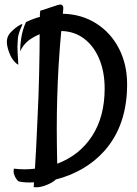

<svg xmlns="http://www.w3.org/2000/svg" viewBox="-20 -715 597 834"><path d="M127 91.8V85Q127 80.1 127.9 77.1Q87.9 79.1 61.5 73.2Q54.7 69.3 48.8 58.6Q44.9 52.7 43.9 48.8Q43 46.9 40 39.1Q39.1 36.1 39.1 29.3Q39.1 21.5 40 17.6Q65.4 20.5 86.9 20.5Q110.4 20.5 131.8 17.6Q136.7 -53.7 143.6 -214.8Q147.5 -288.1 149.9 -392.1Q152.3 -496.1 152.3 -566.4Q122.1 -553.7 101.6 -537.1Q81.1 -520.5 67.4 -492.2Q67.4 -518.6 72.3 -549.8Q78.1 -586.9 92.8 -619.1Q128.9 -635.7 153.3 -641.6V-651.4Q153.3 -657.2 154.3 -660.2V-668L231.4 -693.4Q236.3 -694.3 241.2 -695.3Q248 -695.3 252 -690.4Q255.9 -685.5 254.9 -675.8Q254.9 -670.9 252.9 -655.3Q335 -653.3 398.4 -612.8Q461.9 -572.3 497.1 -503.4Q532.2 -434.6 532.2 -348.6Q532.2 -170.9 433.6 -59.6Q391.6 -12.7 336.9 18.6Q282.2 49.8 222.7 64.5Q210 77.1 184.1 87.9Q158.2 98.6 136.7 98.6Q129.9 98.6 126 97.7ZM31.2 -462.9Q24.4 -473.6 18.6 -490.2Q9.8 -515.6 9.8 -532.2Q9.8 -548.8 16.6 -561Q23.4 -573.2 38.1 -585.9Q55.7 -601.6 72.3 -609.4Q78.1 -612.3 76.2 -605.5Q59.6 -570.3 57.6 -547.9Q55.7 -522.5 55.7 -511.7Q55.7 -496.1 59.6 -433.6Q43.9 -442.4 31.2 -462.9ZM434.6 -330.1Q434.6 -403.3 411.1 -459Q387.7 -514.6 346.2 -546.4Q304.7 -578.1 250 -580.1H246.1Q240.2 -519.5 234.4 -427.7Q226.6 -291 226.6 -156.2Q226.6 -91.8 228.5 -3.9Q325.2 -40 379.9 -124Q434.6 -208 434.6 -330.1Z"/></svg>

Font: BKP Parklife Display
Style: Regular
Weight: 400
Designer: Font Diner, Inc.; LA MECHKY PLUS GmbH
Foundry: Font Diner, Inc.; LA MECHKY PLUS GmbH
Version: Version 1.007